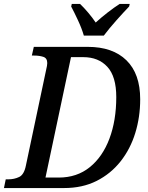

<svg xmlns="http://www.w3.org/2000/svg" viewBox="-40 -951 747 971"><path d="M-20 0 -11 -44H1Q32 -44 57 -56Q82 -68 91 -114L194 -601Q196 -609 197.5 -617.5Q199 -626 199 -632Q199 -657 179 -663.5Q159 -670 133 -670H121L131 -714H404Q530 -714 599.5 -646Q669 -578 669 -449Q669 -359 644 -278Q619 -197 569.5 -134.5Q520 -72 448.5 -36Q377 0 284 0ZM257 -53Q349 -53 414 -105.5Q479 -158 513.5 -250Q548 -342 548 -460Q548 -564 503 -613Q458 -662 381 -662H319L190 -53ZM384 -771Q374 -806 354.5 -848Q335 -890 320 -918L323 -931H365Q384 -913 406 -887Q428 -861 444 -837Q470 -861 504 -887.5Q538 -914 565 -931H616L613 -918Q586 -890 549 -848.5Q512 -807 485 -771Z"/></svg>

Font: Noto Serif SemiCondensed Medium
Style: Italic
Weight: 500
Width: 4
Italic angle: -12°
Designer: Monotype Design Team
Foundry: Monotype Imaging Inc.
Version: Version 2.013